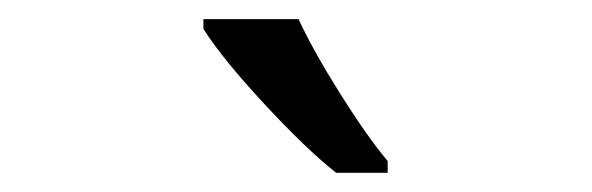

<svg xmlns="http://www.w3.org/2000/svg" viewBox="-20 -786 617 200"><path d="M383.8 -606H330.1Q298.3 -631.3 254.9 -678.2Q211.4 -725.1 191.9 -755.9V-766.1H291Q306.6 -732.4 334.5 -688.2Q362.3 -644 383.8 -618.2Z"/></svg>

Font: f0_44652 
Style: Regular
Weight: 400
Foundry: Ascender Corporation
Version: Version 1.10